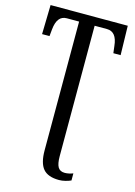

<svg xmlns="http://www.w3.org/2000/svg" viewBox="-140 -786 773 1098"><g transform="rotate(15 247.0 -237.0)"><path d="M200 97V-665H127Q70 -665 62 -582L58 -541H14L18 -714H475L479 -541H436L431 -582Q423 -665 365 -665H292V107Q292 152 304 172Q316 192 344 192Q367 192 393 182V224Q380 230 360.5 235Q341 240 323 240Q257 240 228.5 206Q200 172 200 97Z"/></g></svg>

Font: Noto Serif Cond
Style: Regular
Weight: 400
Width: 3
Designer: Monotype Design Team
Foundry: Monotype Imaging Inc.
Version: Version 1.001